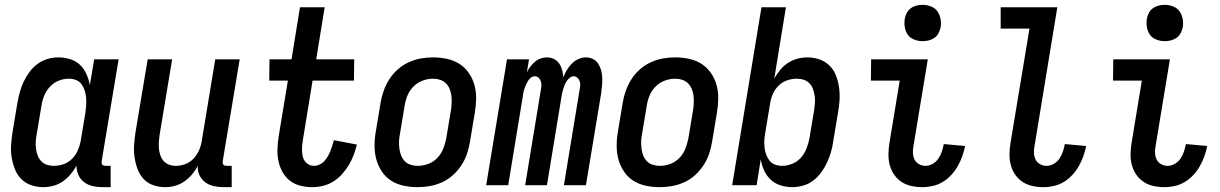

<svg xmlns="http://www.w3.org/2000/svg" viewBox="-20 -765 5040 793"><path d="M159 8Q132 8 108 -0.5Q84 -9 67 -26.5Q50 -44 41 -67.5Q32 -91 28 -116.5Q24 -142 26 -168.5Q28 -195 32 -221L52 -341Q56 -363 62 -385Q68 -407 78 -428Q88 -449 102 -468Q116 -487 135 -501Q154 -515 176.5 -521.5Q199 -528 221 -528Q246 -528 270 -520.5Q294 -513 310.5 -497Q327 -481 337 -459Q347 -437 351 -413L369 -520H470L400 -100Q400 -96 400 -92Q400 -88 402.5 -85Q405 -82 409 -81Q413 -80 418 -80H437V8H403Q382 8 362.5 3.5Q343 -1 327.5 -12.5Q312 -24 304 -42Q296 -60 296 -81Q286 -62 271.5 -45Q257 -28 239 -15.5Q221 -3 200 2.5Q179 8 159 8ZM202 -80Q222 -80 241.5 -86.5Q261 -93 276.5 -108Q292 -123 300.5 -142Q309 -161 313 -181L333 -301Q335 -316 336 -332Q337 -348 335.5 -363Q334 -378 329.5 -392Q325 -406 316.5 -417.5Q308 -429 294 -434.5Q280 -440 264 -440Q243 -440 222 -431.5Q201 -423 185.5 -406Q170 -389 162 -368.5Q154 -348 151 -327L131 -207Q128 -192 127.5 -177.5Q127 -163 129 -149Q131 -135 136 -122Q141 -109 150.5 -99Q160 -89 173.5 -84.5Q187 -80 202 -80Z M663 8Q636 8 612 -0.5Q588 -9 572 -27Q556 -45 547.5 -68.5Q539 -92 535.5 -117.5Q532 -143 534 -169Q536 -195 540 -221L590 -520H691L639 -207Q637 -193 636 -178.5Q635 -164 636.5 -150Q638 -136 642.5 -123Q647 -110 656 -100Q665 -90 678 -85Q691 -80 706 -80Q725 -80 744.5 -87Q764 -94 778.5 -109Q793 -124 801.5 -143Q810 -162 813 -181L869 -520H970L900 -100Q900 -96 900 -92Q900 -88 902.5 -85Q905 -82 909 -81Q913 -80 918 -80H937V8H903Q882 8 862.5 3.5Q843 -1 828 -12Q813 -23 804 -41Q795 -59 797 -80Q787 -61 773 -44.5Q759 -28 741 -15.5Q723 -3 703 2.5Q683 8 663 8Z M1270 8Q1245 8 1220.5 2Q1196 -4 1177 -19Q1158 -34 1146.5 -55Q1135 -76 1130 -100.5Q1125 -125 1126 -150.5Q1127 -176 1131 -202L1169 -432H1092L1093 -520H1184L1219 -735H1321L1286 -520H1443L1442 -432H1271L1231 -187Q1229 -176 1228 -164Q1227 -152 1227.5 -140.5Q1228 -129 1230.5 -118Q1233 -107 1239.5 -98.5Q1246 -90 1256 -85Q1266 -80 1278 -80Q1289 -80 1300.5 -85.5Q1312 -91 1320 -100Q1328 -109 1334 -119.5Q1340 -130 1344.5 -141Q1349 -152 1352.5 -163.5Q1356 -175 1359 -186L1454 -168Q1449 -147 1441 -125.5Q1433 -104 1421 -84Q1409 -64 1393 -46Q1377 -28 1357 -15.5Q1337 -3 1314.5 2.5Q1292 8 1270 8Z M1705 8Q1675 8 1647 2Q1619 -4 1596 -18.5Q1573 -33 1557.5 -56Q1542 -79 1534.5 -106Q1527 -133 1527 -162.5Q1527 -192 1532 -221L1552 -341Q1556 -366 1565 -391Q1574 -416 1588.5 -438.5Q1603 -461 1623.5 -479Q1644 -497 1668.5 -508Q1693 -519 1718 -523.5Q1743 -528 1768 -528Q1798 -528 1826 -522Q1854 -516 1877 -501.5Q1900 -487 1916 -464Q1932 -441 1939.5 -414Q1947 -387 1946.5 -357.5Q1946 -328 1941 -299L1921 -179Q1917 -154 1908.5 -129Q1900 -104 1885 -81.5Q1870 -59 1850 -41Q1830 -23 1805.5 -12Q1781 -1 1755.5 3.5Q1730 8 1705 8ZM1705 -80Q1727 -80 1748.5 -88Q1770 -96 1786 -112.5Q1802 -129 1810.5 -150.5Q1819 -172 1823 -193L1843 -313Q1845 -328 1845.5 -343Q1846 -358 1844 -372Q1842 -386 1836.5 -399Q1831 -412 1821 -421.5Q1811 -431 1797.5 -435.5Q1784 -440 1769 -440Q1747 -440 1725.5 -432Q1704 -424 1687.5 -407.5Q1671 -391 1662.5 -369.5Q1654 -348 1651 -327L1631 -207Q1628 -192 1628 -177Q1628 -162 1630 -148Q1632 -134 1637.5 -121Q1643 -108 1652.5 -98.5Q1662 -89 1676 -84.5Q1690 -80 1705 -80Z M1988 0 2074 -520H2165L2156 -466Q2162 -479 2170.5 -490Q2179 -501 2189.5 -510Q2200 -519 2213 -523.5Q2226 -528 2239 -528Q2255 -528 2268.5 -521Q2282 -514 2290 -502Q2298 -490 2302 -475Q2306 -460 2306 -445Q2312 -460 2320.5 -474.5Q2329 -489 2341 -501.5Q2353 -514 2368.5 -521Q2384 -528 2399 -528H2400Q2416 -528 2429.5 -521Q2443 -514 2451 -501.5Q2459 -489 2463 -474Q2467 -459 2467.5 -443.5Q2468 -428 2466.5 -412Q2465 -396 2463 -380L2400 0H2309L2374 -395Q2376 -404 2376.5 -413Q2377 -422 2374 -430Q2371 -438 2364.5 -444Q2358 -450 2349 -450Q2341 -450 2333.5 -444Q2326 -438 2321 -430.5Q2316 -423 2312.5 -415Q2309 -407 2306.5 -398.5Q2304 -390 2302 -381.5Q2300 -373 2299 -365L2239 0H2149L2214 -395Q2216 -404 2216 -413Q2216 -422 2213.5 -430Q2211 -438 2204.5 -444Q2198 -450 2189 -450Q2180 -450 2172.5 -444Q2165 -438 2160.5 -430.5Q2156 -423 2152.5 -415Q2149 -407 2146 -398.5Q2143 -390 2141.5 -381.5Q2140 -373 2139 -365L2079 0Z M2705 8Q2675 8 2647 2Q2619 -4 2596 -18.5Q2573 -33 2557.5 -56Q2542 -79 2534.5 -106Q2527 -133 2527 -162.5Q2527 -192 2532 -221L2552 -341Q2556 -366 2565 -391Q2574 -416 2588.5 -438.5Q2603 -461 2623.5 -479Q2644 -497 2668.5 -508Q2693 -519 2718 -523.5Q2743 -528 2768 -528Q2798 -528 2826 -522Q2854 -516 2877 -501.5Q2900 -487 2916 -464Q2932 -441 2939.5 -414Q2947 -387 2946.5 -357.5Q2946 -328 2941 -299L2921 -179Q2917 -154 2908.5 -129Q2900 -104 2885 -81.5Q2870 -59 2850 -41Q2830 -23 2805.5 -12Q2781 -1 2755.5 3.5Q2730 8 2705 8ZM2705 -80Q2727 -80 2748.5 -88Q2770 -96 2786 -112.5Q2802 -129 2810.5 -150.5Q2819 -172 2823 -193L2843 -313Q2845 -328 2845.5 -343Q2846 -358 2844 -372Q2842 -386 2836.5 -399Q2831 -412 2821 -421.5Q2811 -431 2797.5 -435.5Q2784 -440 2769 -440Q2747 -440 2725.5 -432Q2704 -424 2687.5 -407.5Q2671 -391 2662.5 -369.5Q2654 -348 2651 -327L2631 -207Q2628 -192 2628 -177Q2628 -162 2630 -148Q2632 -134 2637.5 -121Q2643 -108 2652.5 -98.5Q2662 -89 2676 -84.5Q2690 -80 2705 -80Z M3252 8Q3227 8 3203.5 0.5Q3180 -7 3163 -23Q3146 -39 3136 -61Q3126 -83 3122 -107L3105 0H3004L3125 -735H3226L3178 -441Q3189 -460 3203 -477Q3217 -494 3235 -505.5Q3253 -517 3273.5 -522.5Q3294 -528 3314 -528Q3341 -528 3365 -519.5Q3389 -511 3406.5 -493.5Q3424 -476 3433 -452.5Q3442 -429 3445.5 -403.5Q3449 -378 3447.5 -351.5Q3446 -325 3441 -299L3421 -179Q3418 -157 3411.5 -135Q3405 -113 3395 -92Q3385 -71 3371 -52Q3357 -33 3338.5 -19Q3320 -5 3297 1.5Q3274 8 3252 8ZM3210 -80Q3231 -80 3252 -88.5Q3273 -97 3288 -114Q3303 -131 3311 -151.5Q3319 -172 3323 -193L3343 -313Q3345 -328 3346 -342.5Q3347 -357 3344.5 -371Q3342 -385 3337.5 -398Q3333 -411 3323 -421Q3313 -431 3300 -435.5Q3287 -440 3272 -440Q3252 -440 3232 -433.5Q3212 -427 3196.5 -412Q3181 -397 3172.5 -378Q3164 -359 3161 -339L3141 -219Q3138 -204 3137 -188Q3136 -172 3137.5 -157Q3139 -142 3144 -128Q3149 -114 3157.5 -102.5Q3166 -91 3180 -85.5Q3194 -80 3210 -80Z M3790 8Q3766 8 3743.5 3Q3721 -2 3703 -14Q3685 -26 3672.5 -44.5Q3660 -63 3654.5 -84.5Q3649 -106 3649.5 -130Q3650 -154 3654 -177L3696 -432H3577L3578 -520H3812L3753 -163Q3750 -148 3750.5 -133.5Q3751 -119 3757 -106.5Q3763 -94 3775.5 -87Q3788 -80 3802 -80Q3818 -80 3832.5 -88.5Q3847 -97 3856 -110.5Q3865 -124 3870 -139Q3875 -154 3878 -170L3966 -162Q3962 -141 3954.5 -120Q3947 -99 3936 -79.5Q3925 -60 3909.5 -43Q3894 -26 3874.5 -14Q3855 -2 3833 3Q3811 8 3790 8ZM3790 -595Q3773 -595 3756 -601.5Q3739 -608 3729.5 -621.5Q3720 -635 3717 -652.5Q3714 -670 3717 -688Q3719 -701 3725.5 -712.5Q3732 -724 3742.5 -731.5Q3753 -739 3765.5 -742Q3778 -745 3791 -745Q3808 -745 3825 -738.5Q3842 -732 3851.5 -718.5Q3861 -705 3864.5 -687.5Q3868 -670 3865 -652Q3862 -639 3856 -627.5Q3850 -616 3839 -608.5Q3828 -601 3815.5 -598Q3803 -595 3790 -595Z M4290 8Q4266 8 4243.5 3Q4221 -2 4203 -14Q4185 -26 4172.5 -44.5Q4160 -63 4154.5 -84.5Q4149 -106 4149.5 -130Q4150 -154 4154 -177L4232 -647H4113V-735H4347L4253 -163Q4250 -148 4250.5 -133.5Q4251 -119 4257 -106.5Q4263 -94 4275.5 -87Q4288 -80 4302 -80Q4318 -80 4332.5 -88.5Q4347 -97 4356 -110.5Q4365 -124 4370 -139Q4375 -154 4378 -170L4466 -162Q4462 -141 4454.5 -120Q4447 -99 4436 -79.5Q4425 -60 4409.5 -43Q4394 -26 4374.5 -14Q4355 -2 4333 3Q4311 8 4290 8Z M4790 8Q4766 8 4743.5 3Q4721 -2 4703 -14Q4685 -26 4672.5 -44.5Q4660 -63 4654.5 -84.5Q4649 -106 4649.5 -130Q4650 -154 4654 -177L4696 -432H4577L4578 -520H4812L4753 -163Q4750 -148 4750.5 -133.5Q4751 -119 4757 -106.5Q4763 -94 4775.5 -87Q4788 -80 4802 -80Q4818 -80 4832.5 -88.5Q4847 -97 4856 -110.5Q4865 -124 4870 -139Q4875 -154 4878 -170L4966 -162Q4962 -141 4954.5 -120Q4947 -99 4936 -79.5Q4925 -60 4909.5 -43Q4894 -26 4874.5 -14Q4855 -2 4833 3Q4811 8 4790 8ZM4790 -595Q4773 -595 4756 -601.5Q4739 -608 4729.5 -621.5Q4720 -635 4717 -652.5Q4714 -670 4717 -688Q4719 -701 4725.5 -712.5Q4732 -724 4742.5 -731.5Q4753 -739 4765.5 -742Q4778 -745 4791 -745Q4808 -745 4825 -738.5Q4842 -732 4851.5 -718.5Q4861 -705 4864.5 -687.5Q4868 -670 4865 -652Q4862 -639 4856 -627.5Q4850 -616 4839 -608.5Q4828 -601 4815.5 -598Q4803 -595 4790 -595Z"/></svg>

Font: Iosevka Semibold
Style: Italic
Weight: 600
Italic angle: -9°
Monospace: yes
Designer: Belleve Invis
Foundry: Belleve Invis
Version: Version 32.5.0; ttfautohint (v1.8.4)